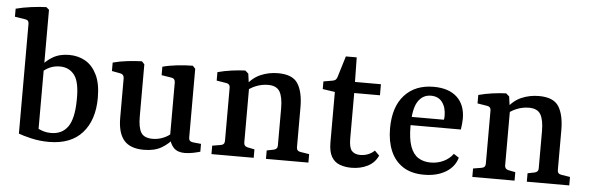

<svg xmlns="http://www.w3.org/2000/svg" viewBox="-51 -798 2916 951"><g transform="rotate(5 1407.0 -322.0)"><path d="M64 -564Q64 -583 45 -585L-6 -593V-633Q28 -642 69.5 -647.5Q111 -653 145 -654L159 -642V-50Q171 -44 186.5 -39.5Q202 -35 222 -35Q277 -35 305.5 -75.5Q334 -116 335 -207Q337 -297 310.5 -332Q284 -367 238 -367Q210 -367 187 -356.5Q164 -346 145 -327L139 -355Q162 -387 196.5 -407.5Q231 -428 278 -428Q324 -428 359.5 -407.5Q395 -387 416.5 -343Q438 -299 438 -229Q438 -118 381 -54Q324 10 215 10Q169 10 126.5 0Q84 -10 64 -18Z M836 -67Q810 -33 775 -12.5Q740 8 687 8Q619 8 588 -28.5Q557 -65 557 -140V-336Q557 -355 539 -359L496 -367V-409Q529 -418 567.5 -422.5Q606 -427 640 -428L653 -414V-155Q653 -99 668.5 -74.5Q684 -50 726 -50Q752 -50 777.5 -60Q803 -70 825 -91ZM967 -7Q954 -3 932 1.5Q910 6 890 6Q854 6 835 -14Q816 -34 811 -68V-337Q811 -357 793 -360L743 -368V-410Q776 -419 817.5 -423.5Q859 -428 893 -428L906 -414V-74Q906 -61 911.5 -56Q917 -51 927 -50L967 -46Z M1294 0V-42L1329 -49Q1337 -51 1342 -56Q1347 -61 1347 -71V-255Q1347 -312 1331 -339Q1315 -366 1273 -366Q1242 -366 1212 -354Q1182 -342 1157 -318L1160 -351Q1190 -393 1230.5 -410.5Q1271 -428 1317 -428Q1390 -428 1416 -386.5Q1442 -345 1442 -269V-71Q1442 -52 1461 -49L1505 -42V0ZM1023 0V-42L1065 -49Q1084 -52 1084 -71V-336Q1084 -354 1066 -357L1017 -365V-407Q1050 -416 1086.5 -421Q1123 -426 1154 -427L1170 -413L1180 -340V-71Q1180 -53 1198 -49L1233 -42V0Z M1605 -360 1544 -369V-407L1590 -415Q1600 -417 1604.5 -421.5Q1609 -426 1612 -435L1644 -540H1698L1700 -418H1829V-363H1701V-136Q1701 -91 1715.5 -75.5Q1730 -60 1757 -60Q1777 -60 1795.5 -67Q1814 -74 1828 -88L1851 -65Q1835 -29 1799.5 -11Q1764 7 1719 7Q1687 7 1660.5 -3Q1634 -13 1619.5 -38.5Q1605 -64 1605 -109Z M1893 -204Q1893 -311 1946 -369.5Q1999 -428 2091 -428Q2166 -428 2207 -390Q2248 -352 2248 -283Q2248 -272 2246.5 -257Q2245 -242 2243 -229H1961V-270H2155Q2156 -275 2156.5 -279Q2157 -283 2157 -289Q2157 -331 2137.5 -357Q2118 -383 2081 -383Q2040 -383 2016.5 -346.5Q1993 -310 1993 -224Q1993 -161 2006.5 -123.5Q2020 -86 2046 -69.5Q2072 -53 2108 -53Q2142 -53 2171.5 -67Q2201 -81 2219 -106L2245 -89Q2232 -43 2188 -16.5Q2144 10 2080 10Q2017 10 1975.5 -17Q1934 -44 1913.5 -92Q1893 -140 1893 -204Z M2591 0V-42L2626 -49Q2634 -51 2639 -56Q2644 -61 2644 -71V-255Q2644 -312 2628 -339Q2612 -366 2570 -366Q2539 -366 2509 -354Q2479 -342 2454 -318L2457 -351Q2487 -393 2527.5 -410.5Q2568 -428 2614 -428Q2687 -428 2713 -386.5Q2739 -345 2739 -269V-71Q2739 -52 2758 -49L2802 -42V0ZM2320 0V-42L2362 -49Q2381 -52 2381 -71V-336Q2381 -354 2363 -357L2314 -365V-407Q2347 -416 2383.5 -421Q2420 -426 2451 -427L2467 -413L2477 -340V-71Q2477 -53 2495 -49L2530 -42V0Z"/></g></svg>

Font: Rasa Medium
Style: Regular
Weight: 500
Designer: Anna Giedrys (Yrsa+Rasa design), David Brezina (Yrsa art-direction, Rasa art-direction, design)
Foundry: Rosetta Type Foundry
Version: Version 2.004